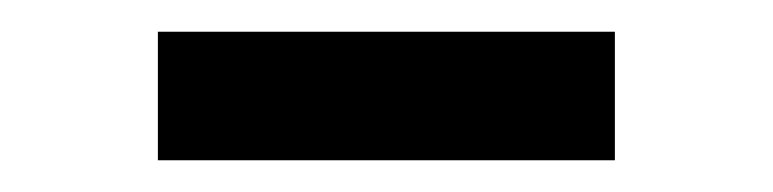

<svg xmlns="http://www.w3.org/2000/svg" viewBox="-20 -702 487 121"><path d="M367.5 -682V-601H79.5V-682Z"/></svg>

Font: Merriweather 120pt
Style: Bold
Weight: 700
Designer: Eben Sorkin
Foundry: Eben Sorkin
Version: Version 2.100